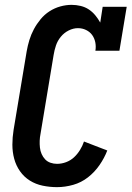

<svg xmlns="http://www.w3.org/2000/svg" viewBox="-20 -763 542 791"><path d="M215 8Q185 8 156 2Q127 -4 103 -19Q79 -34 62.5 -57.5Q46 -81 38.5 -109Q31 -137 31 -167Q31 -197 36 -228L90 -552Q94 -575 101 -598Q108 -621 119.5 -642.5Q131 -664 147 -683.5Q163 -703 184 -716.5Q205 -730 228.5 -736.5Q252 -743 275 -743Q294 -743 312.5 -738.5Q331 -734 346 -724Q361 -714 372.5 -700Q384 -686 393 -670L403 -735H502L472 -554H373Q376 -572 372.5 -589Q369 -606 359.5 -619Q350 -632 334.5 -639.5Q319 -647 301 -647Q282 -647 263 -637.5Q244 -628 230.5 -611.5Q217 -595 210.5 -575.5Q204 -556 201 -537L147 -212Q144 -197 143.5 -183Q143 -169 144.5 -155Q146 -141 151.5 -128.5Q157 -116 166 -106.5Q175 -97 188 -92.5Q201 -88 215 -88Q234 -88 252.5 -95Q271 -102 285 -115Q299 -128 309.5 -145Q320 -162 326 -180L422 -143Q410 -112 390 -83Q370 -54 342.5 -32.5Q315 -11 281.5 -1.5Q248 8 215 8Z"/></svg>

Font: Iosevka Curly Slab
Style: Bold Italic
Weight: 700
Italic angle: -9°
Monospace: yes
Designer: Belleve Invis
Foundry: Belleve Invis
Version: Version 22.1.2; ttfautohint (v1.8.4)